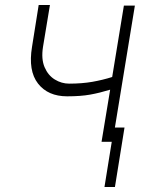

<svg xmlns="http://www.w3.org/2000/svg" viewBox="-20 -568 610 769"><path d="M520.2 -545.5 430.8 0H386.7L421.2 -208.8Q379.6 -196 341.4 -189.1Q303.3 -182.2 248.9 -182.2Q172.2 -182.2 132.3 -233.3Q92.3 -284.4 108.3 -380.7L134.9 -547.9H180L152.3 -380.7Q144.5 -331.7 158.6 -298.8Q172.6 -266 199.6 -249.5Q226.6 -233 257.1 -233Q307.9 -233 349.4 -240.2Q391 -247.5 429.3 -259.6L476.2 -545.5ZM478.7 -57.2 440.3 181.1H398.4L436.8 -57.2Z"/></svg>

Font: Inter Extra Light  BETA
Style: Italic
Weight: 200
Italic angle: 9.39999°
Designer: Rasmus Andersson
Foundry: rsms
Version: Version 3.011;git-f93a4a705